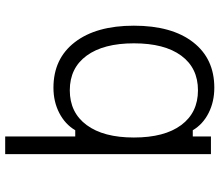

<svg xmlns="http://www.w3.org/2000/svg" viewBox="-73 -573 846 740"><g transform="rotate(90 350.0 -203.0)"><path d="M506 200V-70H482Q459 -31 415.5 -8.5Q372 14 318 14Q206 14 142.5 -68.5Q79 -151 79 -296Q79 -442 142.5 -524Q206 -606 318 -606Q372 -606 415.5 -584Q459 -562 482 -523H506V-593H574V200ZM328 -49Q414 -49 462 -114Q510 -179 510 -296Q510 -414 462 -478.5Q414 -543 328 -543Q242 -543 194.5 -478.5Q147 -414 147 -296Q147 -179 194.5 -114Q242 -49 328 -49Z"/></g></svg>

Font: Martian Mono ExtraLight
Style: Regular
Weight: 200
Monospace: yes
Designer: Roman Shamin
Foundry: Evil Martians
Version: Version 1.000; ttfautohint (v1.8.4.7-5d5b)